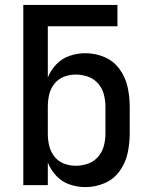

<svg xmlns="http://www.w3.org/2000/svg" viewBox="-20 -755 616 783"><path d="M328 8Q369 8 406.5 -8Q444 -24 468 -57.5Q492 -91 500.5 -130.5Q509 -170 509 -210V-320Q509 -360 500.5 -399.5Q492 -439 468 -472.5Q444 -506 406.5 -522Q369 -538 328 -538Q296 -538 264.5 -527.5Q233 -517 210 -493Q187 -469 175 -439V-648H459V-735H75V0H175V-92Q187 -62 210 -37.5Q233 -13 264.5 -2.5Q296 8 328 8ZM289 -79Q264 -79 240.5 -88Q217 -97 201.5 -117Q186 -137 180.5 -161Q175 -185 175 -210V-320Q175 -345 180.5 -369Q186 -393 201.5 -413Q217 -433 240.5 -442Q264 -451 289 -451Q314 -451 338.5 -442.5Q363 -434 380 -414.5Q397 -395 403.5 -370Q410 -345 410 -320V-210Q410 -185 403.5 -160Q397 -135 380 -115.5Q363 -96 338.5 -87.5Q314 -79 289 -79Z"/></svg>

Font: Iosevka Sparkle Medium
Style: Regular
Weight: 500
Designer: Belleve Invis
Foundry: Belleve Invis
Version: Version 4.5.0; ttfautohint (v1.8.3)